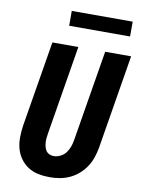

<svg xmlns="http://www.w3.org/2000/svg" viewBox="-100 -995 800 1071"><g transform="rotate(10 300.0 -459.5)"><path d="M258 8Q224 8 192 1.5Q160 -5 134 -22Q108 -39 90 -64.5Q72 -90 64 -120.5Q56 -151 56.5 -184.5Q57 -218 62 -251L142 -735H289L206 -231Q204 -218 202.5 -205Q201 -192 202 -179Q203 -166 206 -154Q209 -142 216 -132Q223 -122 234.5 -117Q246 -112 260 -112Q278 -112 297 -121.5Q316 -131 328 -147.5Q340 -164 346.5 -182.5Q353 -201 356 -220L441 -735H588L500 -201Q495 -173 485.5 -145Q476 -117 459.5 -92Q443 -67 420 -47Q397 -27 370 -14.5Q343 -2 314.5 3Q286 8 258 8ZM218 -843V-927H563V-843Z"/></g></svg>

Font: Iosevka SS04 Heavy Extended
Style: Italic
Weight: 900
Width: 7
Italic angle: -9°
Monospace: yes
Designer: Belleve Invis
Foundry: Belleve Invis
Version: Version 19.0.0; ttfautohint (v1.8.4)